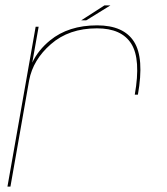

<svg xmlns="http://www.w3.org/2000/svg" viewBox="-20 -688 616 708"><path d="M477 -339Q500 -469.5 464.2 -526.5Q428.5 -583.5 337.5 -583.5Q234 -583.5 167.5 -525Q102 -468 87.5 -392L18.5 0H7.5L111.5 -589.5H122.5L99 -457Q120.5 -503 164.5 -539Q232.5 -594.5 338 -594.5Q436 -594.5 474.2 -534.2Q512.5 -474 488.5 -339ZM279.5 -613 365 -668H387L298 -613Z"/></svg>

Font: Anybody ExtraExpanded Thin
Style: Italic
Weight: 100
Width: 8
Italic angle: -10°
Designer: Tyler Finck
Foundry: Etcetera Type Company
Version: Version 1.010; ttfautohint (v1.8.3) -l 8 -r 50 -G 200 -x 14 